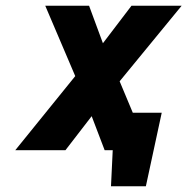

<svg xmlns="http://www.w3.org/2000/svg" viewBox="-20 -521 650 666"><path d="M390 -130 362 0H371L365 125H486L541 -130ZM337 -371 289 -501H137L241 -257L33 0H207L298 -118L343 0H495L395 -239L610 -501H436Z"/></svg>

Font: Advent Pro ExtraBold
Style: Italic
Weight: 800
Italic angle: -12°
Version: Version 3.000